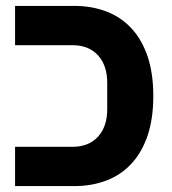

<svg xmlns="http://www.w3.org/2000/svg" viewBox="-20 -630 582 650"><path d="M31 -133H226Q280 -133 311.5 -167Q343 -201 343 -261V-349Q343 -409 311.5 -443Q280 -477 226 -477H31V-610H231Q291 -610 340.5 -591Q390 -572 425.5 -533.5Q461 -495 480 -438Q499 -381 499 -305Q499 -229 480 -172Q461 -115 425.5 -76.5Q390 -38 340.5 -19Q291 0 231 0H31Z"/></svg>

Font: IBM Plex Sans Hebrew
Style: Bold
Weight: 700
Designer: Mike Abbink, Paul van der Laan, Pieter van Rosmalen, Yanek Iontef
Foundry: Bold Monday
Version: Version 1.2